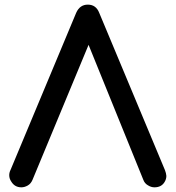

<svg xmlns="http://www.w3.org/2000/svg" viewBox="-20 -801 751 821"><path d="M71.3 0Q43 0 28.3 -24.4Q19.5 -37.1 19.5 -51.8Q19.5 -63.5 25.4 -75.2Q119.1 -298.8 305.7 -746.1Q321.3 -781.2 355.5 -781.2Q390.6 -781.2 404.3 -746.1Q498 -521.5 685.5 -73.2Q690.4 -60.5 691.4 -48.8Q691.4 -35.2 683.6 -22.5Q669.9 0 640.6 0Q626 0 612.3 -8.8Q598.6 -16.6 592.8 -32.2Q509.8 -237.3 342.8 -648.4Q350.6 -648.4 375 -648.4Q310.5 -494.1 119.1 -32.2Q112.3 -15.6 98.6 -7.8Q85 0 71.3 0Z"/></svg>

Font: Abed
Style: Bold
Weight: 700
Designer: Johan Aakerlund
Version: Version 3.105